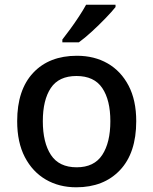

<svg xmlns="http://www.w3.org/2000/svg" viewBox="-20 -786 651 816"><path d="M559 -271Q559 -136 490 -63Q421 10 304 10Q231 10 174.5 -23Q118 -56 85.5 -118.5Q53 -181 53 -271Q53 -404 121 -476.5Q189 -549 307 -549Q381 -549 437.5 -516.5Q494 -484 526.5 -422Q559 -360 559 -271ZM162 -271Q162 -180 196.5 -127.5Q231 -75 306 -75Q380 -75 414.5 -127.5Q449 -180 449 -271Q449 -361 414.5 -412Q380 -463 305 -463Q230 -463 196 -412Q162 -361 162 -271ZM471 -756Q456 -737 428.5 -708.5Q401 -680 370.5 -652Q340 -624 315 -606H245V-618Q260 -637 279 -663Q298 -689 316 -716.5Q334 -744 346 -766H471Z"/></svg>

Font: Noto Sans Lao Medium
Style: Regular
Weight: 500
Designer: Monotype Design Team
Foundry: Monotype Imaging Inc.
Version: Version 2.003; ttfautohint (v1.8.4.7-5d5b)